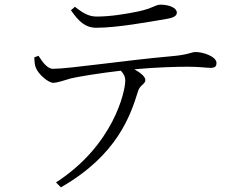

<svg xmlns="http://www.w3.org/2000/svg" viewBox="-20 -752 1040 823"><path d="M694 -671C726 -676 738 -685 738 -698C738 -718 706 -732 668 -732C646 -732 634 -716 573 -703C520 -692 453 -681 395 -681C362 -681 338 -694 301 -723L284 -708C317 -661 345 -633 393 -633C482 -633 618 -658 694 -671ZM241 51C484 -88 540 -259 572 -362C580 -388 603 -391 603 -409C603 -424 581 -441 556 -455C652 -464 742 -466 786 -466C833 -466 868 -461 883 -461C904 -461 908 -470 908 -482C908 -509 853 -529 818 -529C801 -529 787 -517 715 -511C521 -494 276 -457 207 -457C183 -457 162 -486 145 -513L127 -506C128 -485 129 -472 134 -461C144 -434 188 -396 209 -397C230 -398 255 -408 284 -416C313 -423 410 -439 498 -449C512 -434 517 -421 517 -407C517 -359 466 -129 220 30Z"/></svg>

Font: Noto Serif HK Light
Style: Regular
Weight: 300
Designer: Ryoko NISHIZUKA 西塚涼子 (kana & ideographs); Frank Grießhammer (Latin, Greek & Cyrillic); Wenlong ZHANG 张文龙 (bopomofo); San
Foundry: Adobe
Version: Version 2.001;hotconv 1.1.0;makeotfexe 2.6.0